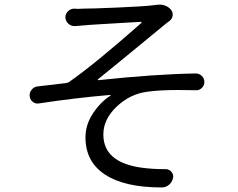

<svg xmlns="http://www.w3.org/2000/svg" viewBox="-20 -780 1040 839"><path d="M308.6 -666Q307.6 -666 305.7 -666Q291 -666 279.3 -675.8Q266.6 -687.5 265.6 -704.1Q265.6 -719.7 277.3 -731Q289.1 -742.2 304.7 -742.2Q312.5 -741.2 321.3 -741.2Q332 -741.2 342.8 -742.2Q381.8 -742.2 495.1 -747.1Q608.4 -752 647.5 -756.8Q655.3 -757.8 663.1 -758.8Q669.9 -759.8 676.8 -759.8Q707 -759.8 726.6 -738.3Q736.3 -726.6 734.4 -711.9Q732.4 -697.3 719.7 -687.5Q707 -678.7 699.2 -671.9Q444.3 -461.9 408.2 -433.6Q407.2 -432.6 407.7 -431.2Q408.2 -429.7 410.2 -429.7Q657.2 -456.1 835.9 -459Q850.6 -459 861.8 -448.2Q873 -437.5 873 -421.9Q873 -406.2 861.8 -395.5Q850.6 -384.8 835.9 -385.7Q793.9 -386.7 758.8 -386.7Q674.8 -386.7 622.1 -378.9Q547.9 -369.1 489.7 -314Q431.6 -258.8 431.6 -192.4Q431.6 -69.3 601.6 -46.9Q647.5 -41 691.4 -41Q697.3 -41 703.1 -41Q718.8 -41 729 -29.3Q739.3 -17.6 736.3 -2.9Q732.4 15.6 718.8 27.3Q705.1 39.1 686.5 39.1Q524.4 39.1 439 -17.1Q353.5 -73.2 353.5 -179.7Q353.5 -235.4 386.7 -285.2Q419.9 -335 462.9 -362.3Q463.9 -363.3 463.4 -364.3Q462.9 -365.2 461.9 -365.2Q310.5 -352.5 150.4 -328.1Q135.7 -325.2 123 -335Q109.4 -345.7 109.4 -364.3Q109.4 -377 118.2 -387.7Q127.9 -400.4 143.6 -402.3Q144.5 -402.3 268.6 -417Q276.4 -418 282.2 -421.9Q396.5 -502 597.7 -679.7Q598.6 -681.6 598.1 -683.1Q597.7 -684.6 595.7 -684.6Q578.1 -683.6 519.5 -680.2Q460.9 -676.8 411.6 -673.8Q362.3 -670.9 343.8 -668.9Q336.9 -668 308.6 -666Z"/></svg>

Font: Gen Jyuu Gothic Regular
Style: Regular
Weight: 400
Designer: [Source Han Sans]
Ryoko NISHIZUKA  (kana & ideographs); Paul D. Hunt (Latin, Greek & Cyrillic); Wenlong ZHANG  (bopomofo
Version: Version 1.002.20150607